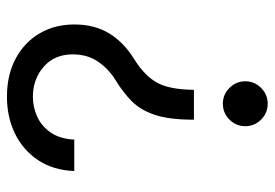

<svg xmlns="http://www.w3.org/2000/svg" viewBox="-138 -452 783 547"><g transform="rotate(90 253.5 -178.5)"><path d="M275.6 -421.9Q249.3 -421.9 230.5 -440.7Q211.6 -459.5 211.6 -485.8Q211.6 -512.1 230.5 -530.9Q249.3 -549.7 275.6 -549.7Q301.8 -549.7 320.7 -530.9Q339.5 -512.1 339.5 -485.8Q339.5 -459.5 320.7 -440.7Q301.8 -421.9 275.6 -421.9ZM255.7 193.2Q193.2 193.2 146.8 168.3Q100.5 143.5 75.1 100.1Q49.7 56.8 49.7 1.4Q49.7 -57.5 76 -99.4Q102.3 -141.3 149.1 -169.7Q196 -199.2 215.4 -234.2Q234.7 -269.2 235.8 -335.2V-339.5H321V-335.2Q320.7 -267.8 307 -227.5Q293.3 -187.1 268.5 -162.5Q243.6 -137.8 208.8 -116.5Q177.6 -97.7 156.2 -67.1Q134.9 -36.6 134.9 5.7Q134.9 57.9 170.3 88.6Q205.6 119.3 255.7 119.3Q284.8 119.3 311.8 107.2Q338.8 95.2 357.1 69.2Q375.4 43.3 377.8 1.4H467.3Q464.8 61.8 436.1 104.8Q407.3 147.7 360.3 170.5Q313.2 193.2 255.7 193.2Z"/></g></svg>

Font: Linik Sans
Style: Regular
Weight: 400
Designer: Rasmus Andersson (font), Marc Monis (original base), Kil Hyung-jin (Pretendard portions), Cristiano Sobral (main changes
Foundry: rsms
Version: Version 3.018;May 31, 2022;FontCreator 14.0.0.2814 64-bit; t